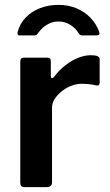

<svg xmlns="http://www.w3.org/2000/svg" viewBox="-20 -766 451 786"><path d="M81 0Q71 0 67 -4.5Q63 -9 63 -18V-513Q63 -530 77 -530H174Q188 -530 188 -515V-454Q188 -448 192 -446.5Q196 -445 201 -451Q223 -480 248.5 -499.5Q274 -519 300.5 -529.5Q327 -540 352 -540Q388 -540 388 -524V-428Q388 -414 375 -416Q360 -420 343.5 -421.5Q327 -423 313 -423Q294 -423 272.5 -415Q251 -407 233 -392.5Q215 -378 204 -361Q193 -344 193 -326V-20Q193 0 170 0H81ZM376 -621H317Q312 -621 308.5 -623Q305 -625 301 -631Q291 -649 269 -663.5Q247 -678 219 -678Q199 -678 183 -670.5Q167 -663 156 -653Q145 -643 137 -632Q133 -626 129.5 -623.5Q126 -621 119 -621H60Q54 -621 52.5 -625.5Q51 -630 52 -634Q61 -669 85 -694Q109 -719 143.5 -732.5Q178 -746 219 -746Q261 -746 294.5 -731.5Q328 -717 351.5 -692Q375 -667 386 -636Q391 -621 376 -621Z"/></svg>

Font: Libre Franklin Thin SemiBold
Style: Regular
Weight: 600
Version: Version 3.000